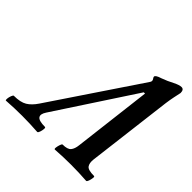

<svg xmlns="http://www.w3.org/2000/svg" viewBox="-255 -825 977 977"><g transform="rotate(45 233.0 -336.5)"><path d="M-74 4Q-78 4 -77 -7.5Q-76 -19 -71.5 -30.5Q-67 -42 -63 -42Q-16 -42 9.5 -57.5Q35 -73 57 -106L377 -582Q381 -587 381 -593Q381 -599 377 -604Q372 -611 372 -615Q372 -626 405 -636Q438 -648 466 -663Q494 -677 509 -677Q527 -677 527 -652Q523 -633 518.5 -612Q514 -591 510 -562L453 -99Q450 -71 460.5 -56.5Q471 -42 514 -42Q519 -42 517.5 -30.5Q516 -19 512 -7.5Q508 4 503 4Q475 2 447 1Q419 0 391 0Q363 0 335 1Q307 2 278 4Q273 4 274.5 -7.5Q276 -19 280 -30.5Q284 -42 288 -42Q323 -42 335 -56.5Q347 -71 350 -99L401 -522H392L114 -98Q96 -71 106.5 -56.5Q117 -42 161 -42Q166 -42 165 -30.5Q164 -19 160 -7.5Q156 4 151 4Q123 2 95 1Q67 0 39 0Q11 0 -17.5 1Q-46 2 -74 4Z"/></g></svg>

Font: Junicode
Style: Bold Italic
Weight: 700
Italic angle: -11°
Designer: Peter S. Baker
Version: Version 2.100; ttfautohint (v1.8.4)